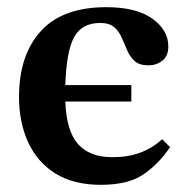

<svg xmlns="http://www.w3.org/2000/svg" viewBox="-20 -505 518 535"><path d="M261 10Q185 10 134.5 -21.5Q84 -53 58.5 -108.5Q33 -164 33 -235Q33 -351 93.5 -418Q154 -485 276 -485Q360 -485 404.5 -453Q449 -421 449 -376Q449 -349 432.5 -336Q416 -323 394 -323Q368 -323 355 -335Q342 -347 334.5 -364.5Q327 -382 319.5 -399.5Q312 -417 298.5 -429Q285 -441 259 -441Q208 -441 186.5 -401.5Q165 -362 162 -268H346V-222H162Q165 -140 197.5 -103.5Q230 -67 293 -67Q337 -67 370.5 -79.5Q404 -92 432 -117L454 -95Q422 -48 379.5 -19Q337 10 261 10Z"/></svg>

Font: STIX Two Text SemiBold
Style: Regular
Weight: 600
Designer: Ross Mills, John Hudson & Paul Hanslow, Tiro Typeworks Ltd; with prior portions MicroPress Inc., and Coen Hoffman.
Foundry: Tiro Typeworks Ltd
Version: Version 2.13 b171